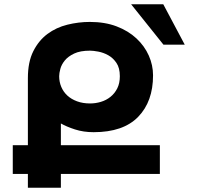

<svg xmlns="http://www.w3.org/2000/svg" viewBox="-20 -882 954 902"><path d="M731 -65H266V0H111V-65H40V-200H111V-515Q111 -591 136.5 -641.5Q162 -692 203 -722.5Q244 -753 296.5 -766Q349 -779 402 -779Q473 -779 528 -758Q583 -737 621 -701.5Q659 -666 679 -621Q699 -576 699 -528Q699 -405 629 -333Q559 -261 420 -261Q372 -261 332 -274Q292 -287 266 -302V-200H731ZM403 -644Q357 -644 328.5 -630.5Q300 -617 284.5 -598Q269 -579 263.5 -558.5Q258 -538 258 -524Q258 -497 268 -473.5Q278 -450 296.5 -433Q315 -416 342 -406Q369 -396 403 -396Q429 -396 454 -403.5Q479 -411 499 -427Q519 -443 531 -467Q543 -491 543 -524Q543 -563 527 -586.5Q511 -610 488.5 -622.5Q466 -635 442 -639.5Q418 -644 403 -644ZM747 -862 848 -672H748L596 -862Z"/></svg>

Font: Montserrat_am3
Style: Bold
Weight: 700
Designer: Julieta Ulanovsky
Foundry: Julieta Ulanovsky. Armenina letters added by Vahan Hovhannisyan
Version: Version 2.001